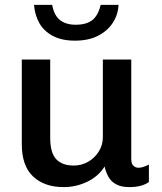

<svg xmlns="http://www.w3.org/2000/svg" viewBox="-20 -754 662 784"><path d="M240 10Q161 10 115 -33.5Q69 -77 69 -165V-511H185V-191Q185 -130 209.5 -104Q234 -78 281 -78Q313 -78 340 -93.5Q367 -109 383.5 -135.5Q400 -162 400 -194V-511H516V-104Q516 -85 525 -77Q534 -69 545 -69Q556 -69 567 -73Q578 -77 588 -82V-11Q575 -1 555 4.5Q535 10 508 10Q475 10 454 -1.5Q433 -13 422.5 -32.5Q412 -52 407 -74Q382 -34 336.5 -12Q291 10 240 10ZM286 -588Q232 -588 195.5 -607.5Q159 -627 140.5 -660Q122 -693 119 -734H193Q201 -691 225 -672Q249 -653 289 -653Q333 -653 357 -672Q381 -691 391 -734H464Q462 -693 440 -660Q418 -627 379.5 -607.5Q341 -588 286 -588Z"/></svg>

Font: Chivo Medium Medium
Style: Regular
Weight: 500
Version: Version 2.002